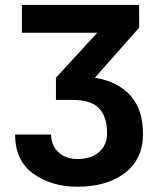

<svg xmlns="http://www.w3.org/2000/svg" viewBox="-20 -548 619 762"><path d="M287.5 193Q184 193 112 141.2Q40 89.5 40 -14H182.5Q182.5 12.5 194.8 34.5Q207 56.5 230.5 69.8Q254 83 287.5 83Q326 83 352.2 69.5Q378.5 56 391.8 33.2Q405 10.5 405 -17.5Q405 -85.5 373 -118.5Q341 -151.5 268 -151.5H202V-239.5L366 -418H67V-528.5H532L532.5 -438.5L356.5 -239.5Q447 -224.5 497.2 -169.5Q547.5 -114.5 547.5 -16Q547.5 83 476.2 138Q405 193 287.5 193Z"/></svg>

Font: Roberto Sans
Style: Bold
Weight: 700
Designer: Google (font) & Cristiano Sobral (main changes)
Version: Version 1.000;October 12, 2021;FontCreator 14.0.0.2814 64-bi